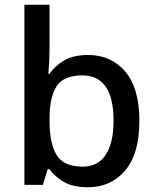

<svg xmlns="http://www.w3.org/2000/svg" viewBox="-20 -780 660 810"><path d="M189 -577Q189 -544 187 -514Q185 -484 184 -468H189Q211 -502 250.5 -525Q290 -548 352 -548Q449 -548 508.5 -478Q568 -408 568 -270Q568 -131 508 -60.5Q448 10 351 10Q288 10 249.5 -12.5Q211 -35 189 -66H181L161 0H83V-760H189ZM327 -462Q249 -462 219 -416.5Q189 -371 189 -277V-269Q189 -176 218.5 -126.5Q248 -77 329 -77Q393 -77 426 -127Q459 -177 459 -271Q459 -462 327 -462Z"/></svg>

Font: Noto Sans Ol Chiki Medium
Style: Regular
Weight: 500
Designer: Monotype Design Team, Lewis McGuffie
Foundry: Monotype Imaging Inc.
Version: Version 2.003; ttfautohint (v1.8.4.7-5d5b)